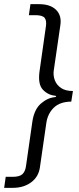

<svg xmlns="http://www.w3.org/2000/svg" viewBox="-58 -743 382 924"><path d="M129.5 -723Q184.5 -723 212 -695.5Q239.5 -668 232.5 -622L200.5 -402.5Q197.5 -379 206 -356.5Q214.5 -334 235.8 -319.5Q257 -305 293 -305L285 -254Q230.5 -253.5 201 -224.8Q171.5 -196 165 -151.5L134 63Q127.5 108 91.8 134.5Q56 161 4 161H-38L-30.5 108H2Q36.5 108 50 95Q63.5 82 67 57L98 -159.5Q107 -216.5 138.5 -244.2Q170 -272 206 -275.5Q211.5 -276.5 212.2 -279Q213 -281.5 207 -282.5Q173 -285.5 148.5 -311.2Q124 -337 132 -398L163 -616.5Q167 -644 156.8 -657Q146.5 -670 112 -670H81L88.5 -723Z"/></svg>

Font: Public Sans Light
Style: Italic
Weight: 300
Italic angle: -8°
Designer: The Public Sans project authors (U.S. Web Design System). Libre Franklin designed by Pablo Impallari and Rodrigo Fuenzal
Version: Version 1.007; ttfautohint (v1.8.1) -l 8 -r 50 -G 200 -x 14 